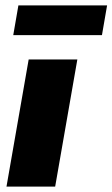

<svg xmlns="http://www.w3.org/2000/svg" viewBox="-20 -690 416 710"><path d="M4 0 86 -470H266L184 0ZM29 -560 48 -670H376L357 -560Z"/></svg>

Font: Gantari Black
Style: Italic
Weight: 900
Italic angle: -10°
Version: Version 1.000